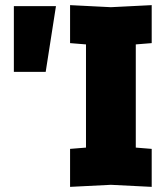

<svg xmlns="http://www.w3.org/2000/svg" viewBox="-20 -724 642 748"><path d="M34 -444V-700H198L158 -444ZM253 4V-144L315 -149V-551L253 -556V-704L412 -696L571 -704V-556L509 -551V-149L571 -144V4L412 -4Z"/></svg>

Font: Tektur SemiCondensed ExtraBold
Style: Regular
Weight: 800
Width: 4
Designer: Adam Jagosz
Foundry: Adam Jagosz
Version: Version 1.005;gftools[0.9.30]